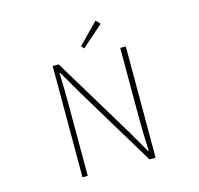

<svg xmlns="http://www.w3.org/2000/svg" viewBox="-128 -1071 1256 1209"><g transform="rotate(-15 500.0 -466.5)"><path d="M262.7 0V-725.6H301.8L621.1 -197.3L704.1 -53.7H709Q703.1 -159.2 703.1 -258.8V-725.6H739.3V0H699.2L379.9 -529.3L296.9 -671.9H293Q296.9 -535.2 296.9 -472.7V0ZM483.4 -781.2 467.8 -799.8 597.7 -932.6 623 -904.3Z"/></g></svg>

Font: Gen Shin Gothic Monospace ExtraLight
Style: Regular
Weight: 200
Designer: [Source Han Sans]
Ryoko NISHIZUKA  (kana & ideographs); Paul D. Hunt (Latin, Greek & Cyrillic); Wenlong ZHANG  (bopomofo
Version: Version 1.002.20150607